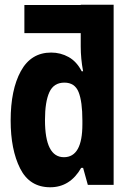

<svg xmlns="http://www.w3.org/2000/svg" viewBox="-20 -781 540 811"><path d="M170 -274Q170 -351 188.5 -391.5Q207 -432 252 -432Q296 -432 312 -392Q328 -352 328 -272V-256Q328 -117 250 -117Q170 -117 170 -274ZM323 -72H331L351 0H460V-761H321V-760H83V-641H321V-585Q321 -533 331 -480H325Q304 -521 270 -540Q236 -559 196 -559Q111 -559 68 -480.5Q25 -402 25 -272Q25 -149 65 -69.5Q105 10 192 10Q276 10 323 -72Z"/></svg>

Font: Noto Sans Mono UI Condensed ExtraBold
Style: Regular
Weight: 800
Width: 3
Designer: Monotype Design team
Foundry: Monotype Imaging Inc.
Version: 1.000